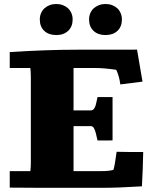

<svg xmlns="http://www.w3.org/2000/svg" viewBox="-20 -921 754 942"><path d="M336.4 -825.7Q336.4 -790.5 314.5 -769.8Q292.5 -749 255.9 -749Q219.2 -749 197.3 -769.5Q175.3 -790 175.3 -825.7Q175.3 -842.3 181.4 -856.4Q187.5 -870.6 198.2 -880.4Q209 -890.1 223.9 -895.8Q238.8 -901.4 255.9 -901.4Q273.4 -901.4 288.3 -895.8Q303.2 -890.1 313.7 -880.4Q324.2 -870.6 330.3 -856.4Q336.4 -842.3 336.4 -825.7ZM578.1 -825.7Q578.1 -790 556.2 -769.5Q534.2 -749 497.6 -749Q460.9 -749 439 -769.5Q417 -790 417 -825.7Q417 -842.3 423.1 -856.4Q429.2 -870.6 439.9 -880.4Q450.7 -890.1 465.6 -895.8Q480.5 -901.4 497.6 -901.4Q515.1 -901.4 530 -895.8Q544.9 -890.1 555.4 -880.4Q565.9 -870.6 572 -856.4Q578.1 -842.3 578.1 -825.7ZM27.8 -665.5Q208.5 -677.2 361.8 -677.2Q423.3 -677.2 467.5 -677.2Q511.7 -677.2 542.2 -677.2Q572.8 -677.2 592 -677.2Q611.3 -677.2 623 -677.2Q634.8 -677.2 641.1 -677.5Q647.5 -677.7 652.3 -677.7L679.2 -520.5L570.3 -506.8Q567.9 -526.4 563 -544.2Q558.1 -562 550.3 -578.6Q488.8 -587.4 446.8 -587.4H340.8V-379.4H425.3Q434.6 -379.4 440.2 -386.2Q445.8 -393.1 449 -403.1Q452.1 -413.1 454.1 -424.3Q456.1 -435.5 458.5 -444.8H532.2V-232.4Q525.4 -231.9 518.6 -231.9Q511.7 -231.9 504.9 -231.9H458.5Q454.1 -252.9 450.4 -266.6Q446.8 -280.3 442.9 -288.3Q439 -296.4 434.8 -299.3Q430.7 -302.2 425.3 -302.2H340.8V-81.5H477.5Q517.6 -81.5 536.6 -87.9Q540 -97.7 543.7 -119.4Q547.4 -141.1 552.2 -176.3Q583.5 -175.3 614.7 -175.3Q646 -175.3 682.6 -175.3Q681.6 -132.3 680.2 -90.3Q678.7 -48.3 676.3 -6.8Q561 0.5 479 0.5Q418.5 0.5 368.9 0.5Q319.3 0.5 278.1 0.5Q236.8 0.5 202.4 0.5Q168 0.5 137.9 0.2Q107.9 0 81.1 -0.2Q54.2 -0.5 27.8 -0.5V-81.5H128.9Q129.9 -89.8 130.6 -99.1Q131.3 -108.4 131.3 -119.6V-542.5Q131.3 -556.6 130.6 -567.9Q129.9 -579.1 128.9 -587.4H27.8Z"/></svg>

Font: Tienne Black
Style: Regular
Weight: 900
Designer: vernon adams
Foundry: vernon adams
Version: Version 001.001